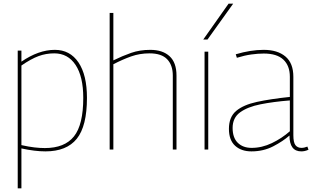

<svg xmlns="http://www.w3.org/2000/svg" viewBox="-20 -810 1696 1040"><path d="M76 210V-536H96V-476Q189 -540 277 -540Q359 -540 405 -472Q451 -404 451 -280Q451 -127 396 -58.5Q341 10 226 10Q169 10 96 -6V210ZM223 -8Q330 -8 380.5 -71Q431 -134 431 -280Q431 -395 389.5 -458Q348 -521 274 -521Q229 -521 188.5 -506Q148 -491 96 -455V-24Q136 -15 166.5 -11.5Q197 -8 223 -8Z M574 0V-740H594V-483Q643 -507 690 -523.5Q737 -540 794 -540Q861 -540 898.5 -505.5Q936 -471 936 -401V0H916V-401Q916 -457 885.5 -489Q855 -521 790 -521Q737 -521 690.5 -504.5Q644 -488 594 -462V0Z M1088 0V-530H1108V0ZM1081 -596 1218 -790H1243L1104 -596Z M1220 -112Q1220 -176 1259 -209Q1298 -242 1371.5 -258Q1445 -274 1550 -285V-394Q1550 -454 1515 -487Q1480 -520 1409 -520Q1378 -520 1341.5 -515Q1305 -510 1263 -497L1257 -516Q1338 -540 1408 -540Q1483 -540 1526 -504Q1569 -468 1569 -394V-78Q1569 -38 1580.5 -23.5Q1592 -9 1613 -9Q1628 -9 1645 -16L1651 1Q1640 6 1630.5 8Q1621 10 1612 10Q1548 10 1548 -76Q1513 -45 1460 -17.5Q1407 10 1342 10Q1287 10 1253.5 -20.5Q1220 -51 1220 -112ZM1240 -117Q1240 -64 1268 -36.5Q1296 -9 1343 -9Q1399 -9 1453 -35Q1507 -61 1550 -99V-266Q1461 -259 1391 -245Q1321 -231 1280.5 -201.5Q1240 -172 1240 -117Z"/></svg>

Font: Georama Thin
Style: Regular
Weight: 100
Designer: Jean-Baptiste Levee
Foundry: Production Type
Version: Version 1.000